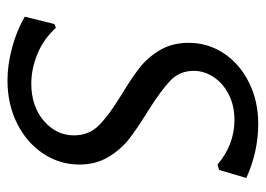

<svg xmlns="http://www.w3.org/2000/svg" viewBox="-116 -570 693 500"><g transform="rotate(90 230.0 -319.5)"><path d="M443 -615 422 -544 408 -540Q356 -584 292 -584Q254 -584 225 -569Q196 -554 180 -529.5Q164 -505 164 -478Q164 -441 190 -416.5Q216 -392 270 -358Q314 -331 341.5 -309.5Q369 -288 388.5 -255.5Q408 -223 408 -180Q408 -129 379.5 -86Q351 -43 301 -18Q251 7 189 7Q148 7 103.5 -5Q59 -17 23 -38L42 -115L52 -119Q81 -87 120 -71Q159 -55 197 -55Q256 -55 294 -87.5Q332 -120 332 -166Q332 -205 306 -231Q280 -257 226 -290Q183 -316 156 -337Q129 -358 110 -390Q91 -422 91 -465Q91 -515 118.5 -556.5Q146 -598 194.5 -622Q243 -646 302 -646Q374 -646 443 -615Z"/></g></svg>

Font: Alegreya Sans SC
Style: Italic
Weight: 400
Italic angle: -7°
Designer: Juan Pablo del Peral
Foundry: Huerta Tipografica
Version: Version 2.008; ttfautohint (v1.6)